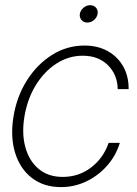

<svg xmlns="http://www.w3.org/2000/svg" viewBox="-20 -724 540 755"><path d="M219.7 11.7Q151.9 11.7 105.2 -24.4Q58.6 -60.5 39.3 -123.5Q20 -186.5 33.2 -266.6Q46.4 -346.2 86.7 -409.2Q127 -472.2 185.3 -508.5Q243.7 -544.9 312 -544.9Q364.3 -544.9 403.3 -523.2Q442.4 -501.5 464.4 -462.9Q486.3 -424.3 485.8 -373.5H442.9Q441.9 -430.2 404.5 -467.5Q367.2 -504.9 305.2 -504.9Q250 -504.9 202.1 -474.1Q154.3 -443.4 121.1 -389.6Q87.9 -335.9 76.2 -266.6Q64.9 -198.7 79.8 -144.8Q94.7 -90.8 132.3 -59.6Q169.9 -28.3 226.6 -28.3Q289.1 -28.3 337.6 -64.9Q386.2 -101.6 407.2 -162.1H451.2Q435.5 -110.8 400.6 -71.8Q365.7 -32.7 319.1 -10.5Q272.5 11.7 219.7 11.7ZM323.2 -635.3Q309.1 -635.3 300.5 -645.3Q292 -655.3 293.9 -669.4Q296.4 -683.6 308.3 -693.6Q320.3 -703.6 334.5 -703.6Q349.1 -703.6 357.7 -693.6Q366.2 -683.6 363.8 -669.4Q361.3 -655.3 349.6 -645.3Q337.9 -635.3 323.2 -635.3Z"/></svg>

Font: Inter Display Extra Light
Style: Italic
Weight: 200
Italic angle: -9.39999°
Designer: Rasmus Andersson
Foundry: rsms
Version: Version 4.000;git-4fc901f